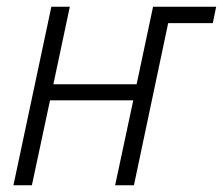

<svg xmlns="http://www.w3.org/2000/svg" viewBox="-20 -552 664 572"><path d="M20 0 133 -532H188L139 -301H387L436 -532H624L614 -483H481L379 0H323L377 -253H129L75 0Z"/></svg>

Font: Noto Sans SemiCondensed Light
Style: Italic
Weight: 300
Width: 4
Italic angle: -12°
Designer: Monotype Design Team
Foundry: Monotype Imaging Inc.
Version: Version 2.013; ttfautohint (v1.8.4.7-5d5b)